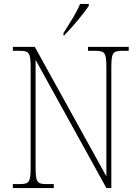

<svg xmlns="http://www.w3.org/2000/svg" viewBox="-20 -951 708 971"><path d="M301 -784V-771H304C344 -811 406 -886 429 -921V-931H385C367 -886 330 -830 301 -784ZM45 0H252V-20H216C166 -20 160 -31 160 -108V-648L518 0H543V-606C543 -683 549 -694 599 -694H631V-714H425V-694H462C512 -694 518 -683 518 -606V-59L156 -714H45V-694H79C129 -694 135 -683 135 -606V-108C135 -31 129 -20 79 -20H45Z"/></svg>

Font: Noto Serif Sinhala SemiCondensed Thin
Style: Regular
Weight: 100
Width: 4
Designer: Jelle Bosma - Monotype Design Team
Foundry: Monotype Imaging Inc.
Version: Version 2.007